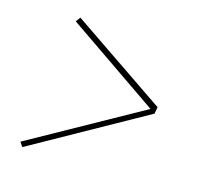

<svg xmlns="http://www.w3.org/2000/svg" viewBox="-73 -642 646 603"><g transform="rotate(15 250.0 -340.0)"><path d="M47 -120 37 -135 405 -340 107 -545 118 -560 425 -351 421 -329Z"/></g></svg>

Font: Iosevka Curly Slab Thin
Style: Italic
Weight: 100
Italic angle: -9°
Monospace: yes
Designer: Belleve Invis
Foundry: Belleve Invis
Version: Version 22.1.2; ttfautohint (v1.8.4)